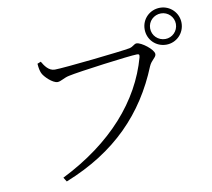

<svg xmlns="http://www.w3.org/2000/svg" viewBox="-91 -924 1181 1071"><g transform="rotate(-10 500.0 -389.0)"><path d="M777 -717C777 -658 823 -612 882 -612C939 -612 986 -658 986 -717C986 -775 939 -821 882 -821C823 -821 777 -775 777 -717ZM808 -717C808 -757 841 -789 882 -789C921 -789 954 -757 954 -717C954 -676 921 -644 882 -644C841 -644 808 -676 808 -717ZM245 -583C210 -583 189 -616 175 -640L155 -632C157 -604 161 -590 166 -578C176 -555 221 -512 248 -512C267 -512 287 -529 316 -535C373 -548 670 -587 709 -587C720 -587 726 -586 722 -569C657 -332 477 -126 187 19L202 43C492 -72 669 -258 771 -509C785 -542 812 -552 812 -571C812 -598 745 -648 719 -648C704 -648 698 -633 675 -628C629 -619 296 -583 245 -583Z"/></g></svg>

Font: Noto Serif JP Light
Style: Regular
Weight: 300
Designer: Ryoko NISHIZUKA 西塚涼子 (kana & ideographs); Frank Grießhammer (Latin, Greek & Cyrillic); Wenlong ZHANG 张文龙 (bopomofo); San
Foundry: Adobe
Version: Version 2.001;hotconv 1.1.0;makeotfexe 2.6.0